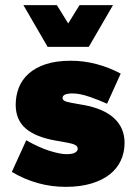

<svg xmlns="http://www.w3.org/2000/svg" viewBox="-20 -716 530 746"><path d="M235 10Q124 10 26 -48L82 -171Q131 -143 172.5 -130Q214 -117 238 -117Q261 -117 271.5 -123Q282 -129 282 -138Q282 -147 272.5 -152.5Q263 -158 240 -162L195 -170Q117 -184 79 -217.5Q41 -251 41 -309Q41 -344 53 -375Q65 -406 91 -429.5Q117 -453 157.5 -466.5Q198 -480 255 -480Q306 -480 355 -467Q404 -454 449 -430L396 -313Q363 -328 326 -340.5Q289 -353 262 -353Q223 -353 223 -335Q223 -329 230 -324.5Q237 -320 260 -316L305 -308Q383 -294 423.5 -256.5Q464 -219 464 -161Q464 -124 449.5 -92.5Q435 -61 406.5 -38.5Q378 -16 335 -3Q292 10 235 10ZM165 -534 71 -696H201L245 -625L289 -696H419L325 -534Z"/></svg>

Font: Celebes Black
Style: Regular
Weight: 900
Designer: Anugrah Pasau
Foundry: Lafontype
Version: Version 1.000; ttfautohint (v1.8.4)